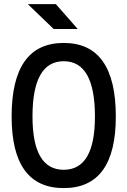

<svg xmlns="http://www.w3.org/2000/svg" viewBox="-20 -914 626 943"><path d="M293 9.8Q37.1 9.8 37.1 -341.8Q37.1 -703.1 293 -703.1Q548.8 -703.1 548.8 -341.8Q548.8 9.8 293 9.8ZM293 -80.1Q446.3 -80.1 446.3 -341.8Q446.3 -613.3 293 -613.3Q139.6 -613.3 139.6 -341.8Q139.6 -80.1 293 -80.1ZM243.7 -771.5 116.7 -893.6H254.4L361.8 -771.5Z"/></svg>

Font: Cascadia Mono PL
Style: Regular
Weight: 400
Monospace: yes
Designer: Aaron Bell
Foundry: Saja Typeworks
Version: Version 2102.003